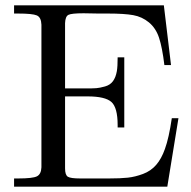

<svg xmlns="http://www.w3.org/2000/svg" viewBox="-20 -703 720 723"><path d="M33 0V-31H49Q103 -31 119 -39Q135 -47 136 -73V-610Q135 -638 118.5 -645Q102 -652 48 -652H33V-683H597L624 -458H599Q591 -524 579 -560.5Q567 -597 541 -618.5Q515 -640 481.5 -646Q448 -652 387 -652H351Q342 -652 323 -652.5Q304 -653 295 -653Q249 -653 237.5 -647Q226 -641 225 -616V-370H305Q330 -370 343 -371Q356 -372 375.5 -377.5Q395 -383 405.5 -397.5Q416 -412 420 -435Q423 -452 423 -487H448V-223H423V-232Q423 -298 399.5 -319Q376 -340 310 -340H225V-69Q225 -44 235.5 -37.5Q246 -31 282 -31H391Q434 -31 461.5 -34Q489 -37 518.5 -48Q548 -59 568 -82Q588 -105 601 -142Q616 -183 627 -258H652L610 0Z"/></svg>

Font: CMU Serif
Style: Roman
Weight: 500
Version: Version 0.7.0